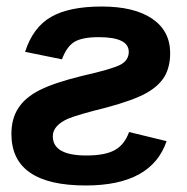

<svg xmlns="http://www.w3.org/2000/svg" viewBox="-20 -559 574 589"><path d="M283 -445Q233 -445 209 -431Q185 -417 170 -377L57 -400Q81 -475 136.5 -507Q192 -539 292 -539Q392 -539 447 -501.5Q502 -464 502 -396Q502 -353 484 -323Q466 -294 428 -273Q388 -251 306 -229Q221 -208 189 -195Q142 -174 142 -141Q142 -82 245 -82Q302 -82 332 -98.5Q362 -115 376 -154L491 -126Q445 10 243 10Q15 10 15 -148Q15 -195 36 -227Q57 -260 101.5 -282.5Q146 -305 231 -326Q324 -347 349.5 -360.5Q375 -374 375 -400Q375 -445 283 -445Z"/></svg>

Font: Libra Sans
Style: Bold Italic
Weight: 700
Italic angle: -12°
Foundry: Context Ltd
Version: Version 1.002